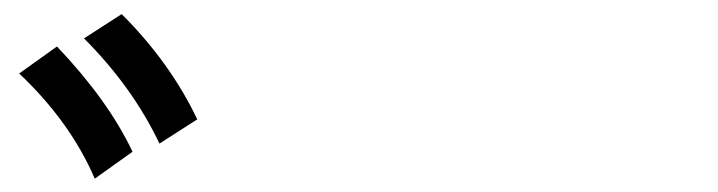

<svg xmlns="http://www.w3.org/2000/svg" viewBox="-20 -872 1040 278"><path d="M265.6 -699.2 210.9 -664.1Q171.9 -746.1 101.6 -816.4L156.2 -851.6Q226.6 -781.2 265.6 -699.2ZM171.9 -652.3 117.2 -613.3Q82 -695.3 7.8 -765.6L62.5 -804.7Q136.7 -726.6 171.9 -652.3Z"/></svg>

Font: WenQuanYi Micro Hei
Style: Regular
Weight: 400
Foundry: Ascender Corporation
Version: Version 0.2.0-beta